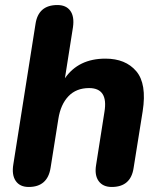

<svg xmlns="http://www.w3.org/2000/svg" viewBox="-20 -734 635 763"><path d="M94 9Q59 9 42.5 -15Q26 -39 33 -81L121 -638Q132 -714 208 -714Q243 -714 259.5 -691Q276 -668 270 -626L238 -423Q292 -501 399 -501Q479 -501 521.5 -451Q564 -401 547 -292L511 -67Q500 9 424 9Q389 9 372 -14.5Q355 -38 362 -79L395 -289Q411 -384 334 -384Q283 -384 252 -351.5Q221 -319 212 -262L181 -67Q169 9 94 9Z"/></svg>

Font: Nunito ExtraBold
Style: Italic
Weight: 800
Italic angle: -9°
Designer: Vernon Adams
Foundry: Vernon Adams
Version: Version 3.601; ttfautohint (v1.8.2.53-6de2)